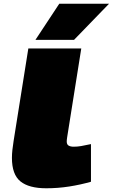

<svg xmlns="http://www.w3.org/2000/svg" viewBox="-20 -1000 605 1030"><path d="M132 -740H416L340 -262Q339 -255 338.5 -250Q338 -245 338 -241Q338 -225 348 -219Q358 -213 376 -213Q395 -213 415.5 -216.5Q436 -220 468 -227V-25Q412 -9 351.5 0.5Q291 10 228 10Q135 10 89.5 -27Q44 -64 44 -153Q44 -173 46.5 -196Q49 -219 53 -244ZM170 -786 298 -980H565L377 -786Z"/></svg>

Font: Georama ExtraExtended Black
Style: Italic
Weight: 900
Width: 8
Italic angle: -9°
Designer: Jean-Baptiste Levee
Foundry: Production Type
Version: Version 1.000